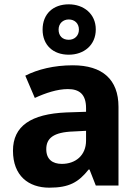

<svg xmlns="http://www.w3.org/2000/svg" viewBox="-20 -858 639 888"><path d="M298 -605C368 -605 423 -649 423 -722C423 -794 367 -838 298 -838C226 -838 177 -794 177 -721C177 -649 226 -605 298 -605ZM298 -674C268 -674 251 -693 251 -721C251 -750 272 -768 298 -768C325 -768 345 -750 345 -721C345 -693 325 -674 298 -674ZM317 -556C229 -556 154 -537 97 -508L141 -405C191 -428 245 -446 294 -446C346 -446 378 -423 378 -358V-341L287 -338C123 -331 40 -275 40 -161C40 -45 112 10 208 10C300 10 343 -15 390 -74H394L423 0H528V-364C528 -491 453 -556 317 -556ZM321 -250 378 -253V-208C378 -139 329 -100 266 -100C223 -100 194 -121 194 -168C194 -218 226 -247 321 -250Z"/></svg>

Font: Noto Sans Lao UI
Style: Bold
Weight: 700
Designer: Monotype Design Team
Foundry: Monotype Imaging Inc.
Version: Version 2.000